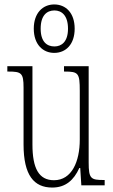

<svg xmlns="http://www.w3.org/2000/svg" viewBox="-20 -834 509 864"><path d="M224 -596C276 -596 316 -634 316 -705C316 -776 276 -814 224 -814C173 -814 132 -776 132 -705C132 -634 173 -596 224 -596ZM225 -625C191 -625 163 -646 163 -705C163 -765 191 -787 225 -787C257 -787 286 -765 286 -705C286 -646 257 -625 225 -625ZM215 10C275 10 312 -23 337 -78H341L346 0H451V-24H448C389 -24 379 -29 379 -103V-536H268V-512H271C333 -512 339 -505 339 -425V-206C339 -107 303 -23 223 -23C155 -23 126 -76 126 -184V-536H13V-512H17C76 -512 86 -506 86 -440V-184C86 -45 133 10 215 10Z"/></svg>

Font: Noto Serif Georgian ExtraCondensed ExtraLight
Style: Regular
Weight: 200
Width: 2
Designer: Monotype Design Team, Akaki Razmadze
Foundry: Google LLC
Version: Version 2.003